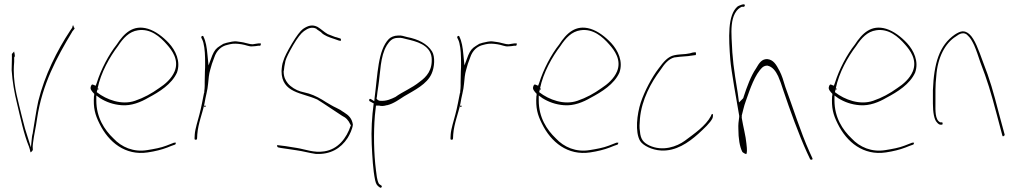

<svg xmlns="http://www.w3.org/2000/svg" viewBox="-20 -691 4808 907"><path d="M35 -360C39 -302 48 -253 60 -204C77 -133 93 -55 117 2C123 19 123 27 124 28C126 31 135 18 135 18V14C134 6 134 -3 136 -16C141 -57 149 -86 155 -130C179 -293 249 -421 320 -539V-540L331 -554C333 -557 333 -558 329 -562C328 -568 326 -571 325 -572C324 -571 322 -567 321 -560L312 -547C249 -452 191 -335 161 -214C151 -170 143 -111 135 -65V-63C133 -57 132 -50 131 -44L126 5L98 -84C93 -102 88 -122 83 -142C68 -207 45 -277 45 -360C45 -373 46 -385 47 -399V-420C51 -425 51 -425 48 -443H47V-448C44 -445 40 -441 36 -436C37 -413 35 -385 35 -360ZM47 -399Z M409 -281C404 -271 415 -258 425 -248V-239H424C420 -181 429 -149 450 -107C493 -19 572 45 678 29C712 24 744 16 770 6C782 1 795 -4 807 -8C808 -8 810 -10 811 -16V-17C812 -18 809 -16 810 -17H802L766 -3C741 7 707 13 676 18C611 29 554 4 516 -37C473 -78 435 -136 435 -217V-240L453 -227C482 -209 515 -197 554 -194C601 -190 646 -209 680 -229C733 -257 791 -293 816 -348C835 -401 809 -453 778 -487C750 -517 715 -544 679 -555C609 -576 566 -534 531 -480C495 -435 457 -364 437 -299L432 -286L420 -291C415 -293 413 -292 409 -283ZM437 -256 441 -271V-268H445V-273H441C456 -348 499 -423 537 -473C562 -511 590 -542 632 -548C691 -557 736 -518 769 -480C792 -454 827 -408 805 -354C791 -320 760 -293 732 -275C696 -249 659 -229 618 -215C555 -193 483 -220 438 -255ZM816 -347Z M899 -37C899 -31 902 -31 903 -31C909 -31 910 -31 911 -37L912 -56C916 -108 936 -154 946 -202C951 -235 961 -266 963 -295C965 -317 967 -342 973 -361L981 -389L992 -419C1003 -453 1026 -473 1054 -479L1066 -482C1082 -486 1101 -485 1120 -482C1142 -479 1157 -470 1172 -472H1173C1181 -472 1195 -474 1200 -475H1209C1211 -476 1213 -482 1212 -485C1212 -486 1212 -487 1209 -486H1201C1192 -484 1182 -484 1175 -482H1172C1166 -482 1161 -483 1157 -484L1140 -488C1133 -490 1129 -491 1122 -492L1101 -495C1084 -498 1067 -492 1051 -489L1035 -484L1019 -474C1001 -463 993 -453 983 -430L965 -382L960 -433C957 -468 952 -497 941 -518V-519C939 -525 929 -519 931 -515V-513C933 -508 938 -501 941 -488C948 -460 949 -426 949 -392C949 -378 949 -366 948 -353C948 -334 947 -319 947 -304V-286C947 -277 946 -268 945 -260V-253H944C937 -219 931 -183 922 -150C914 -118 902 -84 900 -56ZM945 -258C945 -258 944 -258 944 -258C944 -258 945 -258 945 -258ZM945 -186H951V-192H945ZM946 -200C946 -200 946 -199 946 -199C946 -199 946 -200 946 -200ZM949 -351C949 -351 948 -351 948 -351C948 -351 949 -351 949 -351ZM1051 -489C1051 -489 1050 -489 1050 -489C1050 -489 1051 -489 1051 -489Z M1289 -5C1288 -4 1289 2 1293 5L1307 8C1332 11 1357 16 1381 19C1411 23 1442 32 1471 36C1541 40 1590 10 1622 -39C1632 -55 1645 -82 1647 -102C1643 -131 1628 -146 1604 -161L1603 -162H1602C1593 -169 1583 -175 1568 -182C1552 -189 1537 -199 1521 -208C1495 -225 1468 -240 1439 -249L1400 -259C1379 -265 1354 -280 1340 -297C1329 -311 1320 -326 1320 -354V-356L1321 -357C1322 -369 1324 -384 1328 -401V-402C1333 -420 1345 -443 1365 -478C1385 -512 1402 -534 1416 -544C1434 -557 1453 -566 1475 -555L1476 -554V-553L1498 -538V-537C1512 -523 1534 -515 1562 -506L1582 -499H1583C1586 -499 1588 -498 1590 -498C1592 -506 1589 -509 1588 -509L1566 -516H1564C1551 -521 1540 -525 1528 -530C1509 -541 1497 -554 1480 -564C1456 -576 1436 -571 1411 -554C1399 -545 1381 -522 1359 -485C1337 -448 1323 -420 1319 -405C1312 -387 1311 -371 1310 -355C1310 -251 1409 -253 1476 -222H1477C1513 -200 1557 -169 1596 -144C1615 -135 1626 -123 1635 -103L1638 -99L1637 -98C1617 -38 1577 14 1512 24C1463 32 1421 14 1383 8C1359 5 1333 -1 1310 -3L1294 -5ZM1310 -354C1310 -354 1309 -354 1309 -354C1309 -354 1310 -354 1310 -354ZM1596 -145Z M1726 -213 1746 -202 1745 -200C1737 -141 1733 -75 1736 -9C1739 53 1742 111 1752 160C1757 182 1762 186 1775 195C1781 199 1787 189 1782 186L1772 179L1770 177C1760 159 1759 133 1756 113C1746 35 1744 -62 1751 -146L1756 -192H1772C1782 -189 1793 -190 1807 -194H1809C1839 -201 1867 -222 1889 -236C1938 -265 1997 -293 2019 -343C2033 -374 2036 -423 2021 -448C1998 -485 1955 -506 1903 -516C1887 -520 1875 -525 1860 -523H1859C1843 -523 1826 -516 1817 -507C1765 -454 1764 -338 1750 -232L1748 -213L1732 -223C1725 -227 1721 -218 1726 -213ZM1759 -224V-230H1760C1762 -247 1764 -266 1767 -283C1777 -347 1776 -426 1807 -476V-477L1808 -478C1819 -494 1831 -512 1859 -512C1876 -514 1888 -509 1901 -506C1943 -496 2012 -481 2019 -419C2024 -360 1995 -328 1963 -305C1925 -274 1882 -258 1848 -233C1829 -224 1806 -212 1774 -215C1771 -215 1762 -219 1760 -224ZM1782 186C1782 186 1781 186 1781 186C1781 186 1782 186 1782 186ZM1963 -302C1963 -302 1962 -302 1962 -302C1962 -302 1963 -302 1963 -302Z M2108 -37C2108 -31 2111 -31 2112 -31C2118 -31 2119 -31 2120 -37L2121 -56C2125 -108 2145 -154 2155 -202C2160 -235 2170 -266 2172 -295C2174 -317 2176 -342 2182 -361L2190 -389L2201 -419C2212 -453 2235 -473 2263 -479L2275 -482C2291 -486 2310 -485 2329 -482C2351 -479 2366 -470 2381 -472H2382C2390 -472 2404 -474 2409 -475H2418C2420 -476 2422 -482 2421 -485C2421 -486 2421 -487 2418 -486H2410C2401 -484 2391 -484 2384 -482H2381C2375 -482 2370 -483 2366 -484L2349 -488C2342 -490 2338 -491 2331 -492L2310 -495C2293 -498 2276 -492 2260 -489L2244 -484L2228 -474C2210 -463 2202 -453 2192 -430L2174 -382L2169 -433C2166 -468 2161 -497 2150 -518V-519C2148 -525 2138 -519 2140 -515V-513C2142 -508 2147 -501 2150 -488C2157 -460 2158 -426 2158 -392C2158 -378 2158 -366 2157 -353C2157 -334 2156 -319 2156 -304V-286C2156 -277 2155 -268 2154 -260V-253H2153C2146 -219 2140 -183 2131 -150C2123 -118 2111 -84 2109 -56ZM2154 -258C2154 -258 2153 -258 2153 -258C2153 -258 2154 -258 2154 -258ZM2154 -186H2160V-192H2154ZM2155 -200C2155 -200 2155 -199 2155 -199C2155 -199 2155 -200 2155 -200ZM2158 -351C2158 -351 2157 -351 2157 -351C2157 -351 2158 -351 2158 -351ZM2260 -489C2260 -489 2259 -489 2259 -489C2259 -489 2260 -489 2260 -489Z M2499 -281C2494 -271 2505 -258 2515 -248V-239H2514C2510 -181 2519 -149 2540 -107C2583 -19 2662 45 2768 29C2802 24 2834 16 2860 6C2872 1 2885 -4 2897 -8C2898 -8 2900 -10 2901 -16V-17C2902 -18 2899 -16 2900 -17H2892L2856 -3C2831 7 2797 13 2766 18C2701 29 2644 4 2606 -37C2563 -78 2525 -136 2525 -217V-240L2543 -227C2572 -209 2605 -197 2644 -194C2691 -190 2736 -209 2770 -229C2823 -257 2881 -293 2906 -348C2925 -401 2899 -453 2868 -487C2840 -517 2805 -544 2769 -555C2699 -576 2656 -534 2621 -480C2585 -435 2547 -364 2527 -299L2522 -286L2510 -291C2505 -293 2503 -292 2499 -283ZM2527 -256 2531 -271V-268H2535V-273H2531C2546 -348 2589 -423 2627 -473C2652 -511 2680 -542 2722 -548C2781 -557 2826 -518 2859 -480C2882 -454 2917 -408 2895 -354C2881 -320 2850 -293 2822 -275C2786 -249 2749 -229 2708 -215C2645 -193 2573 -220 2528 -255ZM2906 -347Z M3003 -71C3000 -87 3001 -108 3003 -130C3011 -221 3057 -303 3099 -359C3119 -389 3137 -412 3166 -420H3168C3177 -421 3186 -422 3193 -423C3209 -425 3232 -425 3244 -428H3245C3256 -430 3263 -430 3267 -431C3269 -442 3267 -444 3265 -444C3263 -444 3259 -444 3254 -443H3253C3243 -440 3237 -438 3220 -436C3199 -434 3183 -434 3165 -430C3136 -424 3115 -400 3091 -367C3060 -327 3025 -261 3007 -207C2989 -152 2979 -67 3004 -25C3018 -3 3061 18 3103 20C3172 24 3231 -16 3279 -59C3304 -82 3336 -111 3346 -133C3349 -143 3348 -150 3347 -152H3346L3345 -153C3344 -153 3340 -150 3339 -145V-144C3314 -96 3259 -59 3215 -26C3178 1 3111 26 3047 -4C3021 -17 3006 -31 3003 -71ZM3168 -422Z M3430 -408C3434 -359 3460 -212 3472 -144V-139C3469 -119 3467 -100 3468 -83V-82C3468 -38 3474 2 3487 27C3494 33 3503 37 3505 37C3509 33 3510 18 3506 -13C3503 -48 3491 -91 3484 -134V-139C3485 -141 3484 -141 3484 -144V-145L3491 -173C3494 -187 3499 -202 3504 -216C3523 -270 3546 -340 3582 -373C3588 -378 3596 -381 3604 -381H3605C3630 -376 3645 -354 3656 -331C3664 -313 3672 -291 3681 -262C3711 -173 3754 -54 3792 29L3807 61C3809 65 3821 65 3818 57L3803 24C3763 -65 3724 -188 3690 -280C3681 -311 3673 -336 3663 -355C3646 -388 3633 -409 3604 -412C3579 -412 3567 -395 3551 -367C3528 -334 3508 -280 3493 -234L3492 -230C3492 -229 3490 -226 3489 -225L3471 -207L3465 -252C3446 -369 3440 -409 3436 -510C3434 -553 3435 -597 3452 -628C3462 -646 3472 -653 3484 -659H3494C3497 -660 3500 -664 3498 -668C3496 -676 3468 -663 3465 -661C3416 -621 3422 -511 3430 -408ZM3604 -411C3604 -411 3604 -410 3604 -410C3604 -410 3604 -411 3604 -411Z M3896 -281C3891 -271 3902 -258 3912 -248V-239H3911C3907 -181 3916 -149 3937 -107C3980 -19 4059 45 4165 29C4199 24 4231 16 4257 6C4269 1 4282 -4 4294 -8C4295 -8 4297 -10 4298 -16V-17C4299 -18 4296 -16 4297 -17H4289L4253 -3C4228 7 4194 13 4163 18C4098 29 4041 4 4003 -37C3960 -78 3922 -136 3922 -217V-240L3940 -227C3969 -209 4002 -197 4041 -194C4088 -190 4133 -209 4167 -229C4220 -257 4278 -293 4303 -348C4322 -401 4296 -453 4265 -487C4237 -517 4202 -544 4166 -555C4096 -576 4053 -534 4018 -480C3982 -435 3944 -364 3924 -299L3919 -286L3907 -291C3902 -293 3900 -292 3896 -283ZM3924 -256 3928 -271V-268H3932V-273H3928C3943 -348 3986 -423 4024 -473C4049 -511 4077 -542 4119 -548C4178 -557 4223 -518 4256 -480C4279 -454 4314 -408 4292 -354C4278 -320 4247 -293 4219 -275C4183 -249 4146 -229 4105 -215C4042 -193 3970 -220 3925 -255ZM4303 -347Z M4387 -202C4387 -161 4393 -125 4406 -113C4412 -105 4419 -102 4422 -102H4429C4432 -102 4433 -104 4433 -108C4433 -112 4432 -113 4429 -113H4422C4396 -124 4399 -173 4399 -202C4399 -248 4398 -289 4403 -332C4409 -418 4444 -487 4496 -519C4510 -530 4535 -545 4554 -521C4564 -512 4573 -496 4582 -477C4592 -454 4601 -427 4611 -397C4644 -311 4660 -259 4689 -149L4715 -51C4716 -47 4717 -47 4719 -47C4722 -48 4727 -52 4726 -55L4700 -151C4671 -263 4657 -313 4623 -400C4604 -452 4585 -507 4559 -530C4535 -550 4518 -545 4491 -528C4417 -477 4392 -392 4387 -265ZM4496 -519Z"/></svg>

Font: Stray Cat
Style: HlCn
Weight: 100
Version: Version 1.0